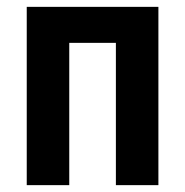

<svg xmlns="http://www.w3.org/2000/svg" viewBox="-20 -540 540 560"><path d="M58 0V-520H442V0H318V-415H182V0Z"/></svg>

Font: Iosevka SS18 Extrabold
Style: Regular
Weight: 800
Monospace: yes
Designer: Belleve Invis
Foundry: Belleve Invis
Version: Version 25.1.1; ttfautohint (v1.8.4)